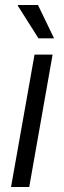

<svg xmlns="http://www.w3.org/2000/svg" viewBox="-20 -743 253 763"><path d="M132.8 -590.8 50.8 -720.2 51.8 -723.1H130.9L194.8 -590.8ZM23.9 0 117.2 -525.9H189L96.2 0Z"/></svg>

Font: Archivo Light
Style: Italic
Weight: 300
Italic angle: -10°
Designer: Hector Gatti
Foundry: Omnibus-Type
Version: Version 2.001